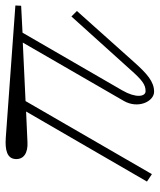

<svg xmlns="http://www.w3.org/2000/svg" viewBox="39 -609 581 699"><g transform="rotate(-90 329.5 -259.5)"><path d="M345 11C382 11 411 -15 453 -62L639 -270L619 -290L426 -76C387 -32 371 -20 347 -20C327 -20 321 -55 350 -105L560 -468L658 -473L659 -494L177 -529C132 -532 102 -524 100 -494C98 -463 123 -448 161 -450L273 -455L18 -15L45 3L311 -457L524 -467L312 -100C281 -47 310 11 345 11Z"/></g></svg>

Font: Louise
Style: Regular
Weight: 400
Designer: Ange Degheest & Luna Delabre & Camille Depalle
Foundry: Velvetyne Type Foundry
Version: Version 1.000;FEAKit 1.0